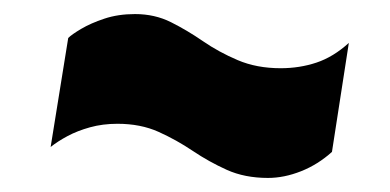

<svg xmlns="http://www.w3.org/2000/svg" viewBox="-20 -449 555 273"><path d="M452 -233Q432 -215 408 -205.5Q384 -196 361 -196Q328 -196 302.5 -207.5Q277 -219 254 -234.5Q231 -250 205.5 -261.5Q180 -273 147 -273Q126 -273 108 -268Q90 -263 76 -255.5Q62 -248 52 -240L77 -395Q82 -400 95.5 -408Q109 -416 128.5 -422.5Q148 -429 172 -429Q200 -429 223 -417.5Q246 -406 268.5 -390.5Q291 -375 318 -363.5Q345 -352 379 -352Q406 -352 430 -360Q454 -368 476 -388Z"/></svg>

Font: Georama ExtraCondensed Thin ExtraBold
Style: Italic
Weight: 800
Italic angle: -9°
Version: Version 1.001